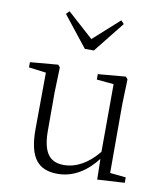

<svg xmlns="http://www.w3.org/2000/svg" viewBox="-87 -855 818 942"><g transform="rotate(10 321.5 -384.0)"><path d="M460 8 596 0V-27L517 -35V-377L521 -502L511 -514L373 -502V-475L458 -467L457 -130C407 -68 348 -34 286 -34C217 -34 180 -74 180 -188V-377L184 -502L174 -514L35 -502V-476L121 -465L119 -185C118 -37 169 14 263 14C342 14 407 -29 458 -95ZM183 -782 168 -766 289 -613H334L456 -766L441 -782L312 -666Z"/></g></svg>

Font: Noto Serif TC ExtraLight
Style: Regular
Weight: 200
Designer: Ryoko NISHIZUKA 西塚涼子 (kana & ideographs); Frank Grießhammer (Latin, Greek & Cyrillic); Wenlong ZHANG 张文龙 (bopomofo); San
Foundry: Adobe
Version: Version 2.001;hotconv 1.1.0;makeotfexe 2.6.0